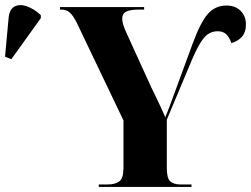

<svg xmlns="http://www.w3.org/2000/svg" viewBox="-236 -742 996 762"><path d="M156 0V-10H192Q222 -10 238 -22.5Q254 -35 254 -76V-264L69 -651Q54 -681 40.5 -692.5Q27 -704 8 -704H2V-714H336V-704H318Q281 -704 265 -696Q249 -688 249 -667Q249 -647 267 -609L365 -394Q375 -373 383 -357Q391 -341 399.5 -322.5Q408 -304 420 -277Q429 -298 439 -325Q449 -352 457 -374L529 -570Q560 -654 589 -687Q618 -720 663 -720Q698 -720 719 -699Q740 -678 740 -644Q740 -613 723 -595Q706 -577 682 -571Q676 -591 663.5 -604.5Q651 -618 628 -618Q605 -618 588 -605.5Q571 -593 554 -563Q537 -533 515 -479L426 -267V-76Q426 -34 440 -22Q454 -10 479 -10H524V0ZM-191 -507 -216 -517 -202 -669Q-199 -705 -178.5 -716Q-158 -727 -129.5 -717Q-101 -707 -74 -682V-670Z"/></svg>

Font: Noto Serif Display SemiCondensed ExtraBold
Style: Regular
Weight: 800
Width: 4
Designer: Monotype Design Team
Foundry: Monotype Imaging Inc.
Version: Version 2.009